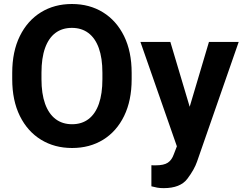

<svg xmlns="http://www.w3.org/2000/svg" viewBox="-20 -741 1233 974"><path d="M647.9 -371.1V-339.4Q647.9 -231 609.6 -152.6Q571.3 -74.2 503.2 -32.2Q435.1 9.8 345.7 9.8Q256.8 9.8 188.2 -32.2Q119.6 -74.2 80.8 -152.6Q42 -231 42 -339.4V-371.1Q42 -479.5 80.6 -557.9Q119.1 -636.2 187.5 -678.5Q255.9 -720.7 344.7 -720.7Q434.1 -720.7 502.4 -678.5Q570.8 -636.2 609.4 -557.9Q647.9 -479.5 647.9 -371.1ZM499.5 -339.4V-372.1Q499.5 -446.3 481.2 -497.1Q462.9 -547.9 428.2 -573.7Q393.6 -599.6 344.7 -599.6Q295.4 -599.6 261 -573.7Q226.6 -547.9 208.5 -497.1Q190.4 -446.3 190.4 -372.1V-339.4Q190.4 -265.6 208.7 -214.6Q227.1 -163.6 261.7 -137.2Q296.4 -110.8 345.7 -110.8Q395 -110.8 429.4 -137.2Q463.9 -163.6 481.7 -214.6Q499.5 -265.6 499.5 -339.4ZM900.9 -60.1 1040 -528.3H1190.9L979.5 79.1Q965.8 119.1 930.2 166.3Q894.5 213.4 810.5 213.4Q791 213.4 777.8 210.9Q764.6 208.5 748 204.1V97.2Q752.9 97.7 758.8 97.7Q764.6 97.7 770 97.7Q811.5 97.7 831.5 84.2Q851.6 70.8 861.8 41.5ZM844.2 -528.3 957 -149.9 977.5 4.9 881.8 14.2 692.4 -528.3Z"/></svg>

Font: RobotoDEMO
Style: Regular
Weight: 400
Designer: Christian Robertson
Foundry: Google
Version: Version 2.136